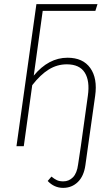

<svg xmlns="http://www.w3.org/2000/svg" viewBox="-20 -702 524 922"><path d="M304.2 -424.8Q378.4 -424.8 413.6 -375.2Q448.7 -325.7 437 -242.2L402.8 0L390.1 90.8Q382.8 144 353.8 172.1Q324.7 200.2 283.2 200.2Q240.2 200.2 209 167L227.1 146Q241.2 157.7 253.4 163.3Q265.6 168.9 284.2 168.9Q311 168.9 330.3 149.4Q349.6 129.9 355 87.9L368.2 0L401.9 -242.2Q412.1 -313 387.2 -353Q362.3 -393.1 300.8 -393.1Q254.4 -393.1 214.4 -368.4Q174.3 -343.8 134.8 -293L94.2 0H59.1L154.8 -682.1H448.2L438 -649.9H185.1L142.1 -338.9Q213.4 -424.8 304.2 -424.8Z"/></svg>

Font: Fira Sans Compressed UltraLight
Style: Italic
Weight: 200
Width: 3
Italic angle: -8°
Designer: Carrois Corporate & Edenspiekermann AG
Foundry: Carrois Corporate GbR & Edenspiekermann AG
Version: Version 4.203;PS 004.203;hotconv 1.0.88;makeotf.lib2.5.64775